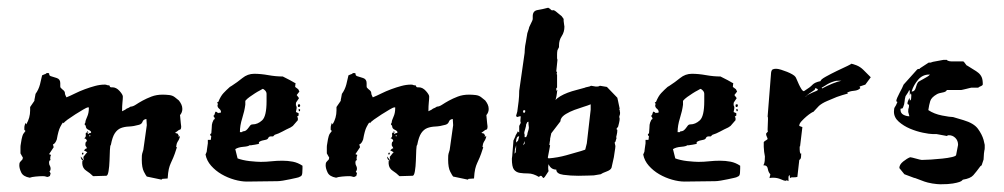

<svg xmlns="http://www.w3.org/2000/svg" viewBox="-20 -452 2599 497"><path d="M201 -135Q201 -140 205.5 -149.5Q210 -159 210 -172V-174H207Q205 -174 195.5 -168.5Q186 -163 175 -156Q164 -149 155 -142.5Q146 -136 145 -133L143 -135Q141 -133 136 -123.5Q131 -114 127 -91Q123 -80 117 -78L119 -71L107 -53L112 -51Q110 -47 110 -42Q110 -39 111 -38L108 -36Q107 -34 107 -31Q107 -26 109 -23Q111 -20 111 -15Q111 -13 110.5 -12.5Q110 -12 110 -10L108 -9L111 -3L109 4Q107 4 106 5Q105 6 103 6Q101 6 98.5 5Q96 4 91 4Q83 4 72.5 5Q62 6 57 8Q40 5 35 -5.5Q30 -16 30 -24Q30 -30 31.5 -32Q33 -34 34.5 -35.5Q36 -37 37.5 -38.5Q39 -40 39 -44Q39 -46 38 -46L33 -55V-67Q33 -68 33 -71.5Q33 -75 34 -80L36 -92Q37 -97 38 -100Q39 -103 40 -105L46 -113L43 -116Q43 -118 43 -121.5Q43 -125 44 -128Q45 -132 46 -134Q46 -134 48 -130Q58 -147 58 -166V-175L69 -191Q69 -195 70 -198L72 -209Q80 -220 83.5 -233.5Q87 -247 89 -257L96 -260Q98 -260 99 -261.5Q100 -263 103 -263Q108 -263 107.5 -260Q107 -257 111 -255Q118 -253 127 -250Q136 -247 136 -237V-229Q136 -226 137 -225L141 -221Q148 -216 148 -211.5Q148 -207 152 -200Q162 -204 174 -210Q186 -216 199.5 -221Q213 -226 226 -229.5Q239 -233 251 -233Q255 -233 256.5 -232Q258 -231 263 -231L265 -227Q266 -226 268 -226H271Q281 -226 289.5 -216.5Q298 -207 298 -202Q298 -196 297 -187Q296 -178 296 -164L304 -168Q307 -171 313 -173L318 -176Q324 -176 331.5 -181Q339 -186 349 -191.5Q359 -197 372 -202Q385 -207 401 -207Q409 -207 418 -206Q427 -205 433 -200L443 -192Q447 -187 449.5 -181.5Q452 -176 452 -170Q452 -161 446 -154L448 -133Q448 -131 448.5 -129Q449 -127 449 -125Q449 -117 446 -116.5Q443 -116 441 -114L433 -108L440 -106L443 -100L440 -99H446Q444 -92 442.5 -89.5Q441 -87 440 -85.5Q439 -84 438 -81.5Q437 -79 436 -72L438 -70L437 -68Q432 -52 428.5 -44Q425 -36 422 -29.5Q419 -23 417 -14.5Q415 -6 414 10L400 11L398 13L360 5Q358 3 352.5 -7.5Q347 -18 347 -39Q347 -52 348 -54Q349 -56 351 -64L360 -128L359 -144Q351 -143 349 -137Q347 -131 340 -129Q326 -125 314 -124.5Q302 -124 293 -120.5Q284 -117 277.5 -107.5Q271 -98 267 -77Q265 -76 264.5 -63.5Q264 -51 263.5 -36Q263 -21 261 -9Q259 3 255 3L221 4Q213 -4 203.5 -10Q194 -16 193 -28V-35H196Q189 -39 189 -47L197 -37V-39Q196 -40 196 -46Q198 -48 200 -51Q202 -54 206 -58L197 -63Q199 -64 200.5 -66Q202 -68 205 -68Q204 -72 202.5 -73Q201 -74 201 -78Q201 -81 202 -84L205 -87Q204 -93 198 -94Q203 -97 202 -103Q201 -109 205 -109L209 -105Q211 -108 212.5 -107.5Q214 -107 216 -109Q216 -113 209 -116Q202 -119 202 -126Q202 -127 200.5 -128Q199 -129 199 -131ZM195 -57Q196 -57 196 -54Q196 -52 194 -52Q192 -52 192 -53Q192 -57 195 -57ZM207 -112Q209 -110 209 -109H207Q205 -109 205 -110Q205 -112 207 -112ZM211 -101Q211 -99 213 -99Q214 -100 214 -101L213 -102Q211 -102 211 -101Z M608 -112Q614 -112 617.5 -115Q621 -118 623 -121Q625 -124 627.5 -127Q630 -130 634 -130Q647 -130 658.5 -140.5Q670 -151 670 -190V-209Q670 -214 666 -218Q662 -222 660 -222Q659 -221 653 -218Q647 -215 640 -210.5Q633 -206 626 -201Q619 -196 615 -191V-181Q613 -165 607 -146Q601 -127 601 -110H607ZM751 -141 738 -126 732 -122Q721 -117 711 -111.5Q701 -106 691 -103L687 -99H682Q676 -99 674.5 -95Q673 -91 667 -90Q656 -88 653 -86Q650 -84 650 -83Q651 -81 651 -81Q651 -80 647.5 -79Q644 -78 640 -77.5Q636 -77 633 -76.5Q630 -76 631 -76H626Q623 -73 610 -72Q597 -71 589 -66L595 -42Q600 -40 608.5 -38Q617 -36 626 -35Q635 -34 643 -33.5Q651 -33 655 -33Q669 -33 682.5 -34.5Q696 -36 711 -36Q725 -36 738 -33.5Q751 -31 763 -23V-16Q763 -11 762.5 -4.5Q762 2 759 4L755 6Q754 7 747 8.5Q740 10 731 12Q722 14 712.5 15.5Q703 17 698 17Q678 17 658.5 17.5Q639 18 619 18Q604 18 586.5 13Q569 8 553.5 -1Q538 -10 526.5 -23Q515 -36 512 -52L515 -59Q515 -61 516 -67Q517 -73 518 -81V-90H525L526 -91Q526 -97 527 -98Q527 -99 525.5 -100.5Q524 -102 524 -104Q524 -105 527 -107L528 -120Q528 -124 528.5 -129Q529 -134 533 -142L536 -144Q536 -148 532 -152Q535 -153 536 -158Q537 -163 539 -163Q540 -163 540 -162.5Q540 -162 541 -162L545 -159Q546 -160 546 -160H549Q552 -160 552 -162Q552 -167 547.5 -170.5Q543 -174 543 -179Q543 -181 544 -182Q544 -184 543 -185Q542 -186 542 -187L545 -188Q551 -203 558.5 -211Q566 -219 575 -227L580 -230Q594 -239 607.5 -250Q621 -261 638 -261Q655 -261 674.5 -257.5Q694 -254 712 -254Q736 -242 739.5 -239.5Q743 -237 745 -237L744 -227L752 -221L755 -215L748 -206L754 -198L748 -189Q746 -187 746 -184Q746 -181 746 -179L747 -178L748 -173L746 -162L753 -159V-153L749 -150L751 -147ZM753 -182H755Q757 -182 757 -179Q757 -175 753 -175Q751 -175 751 -179Q751 -182 753 -182ZM757 -168Q757 -164 755 -164Q753 -164 753 -168Q753 -170 754 -170Q755 -170 757 -168Z M994 -135Q994 -140 998.5 -149.5Q1003 -159 1003 -172V-174H1000Q998 -174 988.5 -168.5Q979 -163 968 -156Q957 -149 948 -142.5Q939 -136 938 -133L936 -135Q934 -133 929 -123.5Q924 -114 920 -91Q916 -80 910 -78L912 -71L900 -53L905 -51Q903 -47 903 -42Q903 -39 904 -38L901 -36Q900 -34 900 -31Q900 -26 902 -23Q904 -20 904 -15Q904 -13 903.5 -12.5Q903 -12 903 -10L901 -9L904 -3L902 4Q900 4 899 5Q898 6 896 6Q894 6 891.5 5Q889 4 884 4Q876 4 865.5 5Q855 6 850 8Q833 5 828 -5.5Q823 -16 823 -24Q823 -30 824.5 -32Q826 -34 827.5 -35.5Q829 -37 830.5 -38.5Q832 -40 832 -44Q832 -46 831 -46L826 -55V-67Q826 -68 826 -71.5Q826 -75 827 -80L829 -92Q830 -97 831 -100Q832 -103 833 -105L839 -113L836 -116Q836 -118 836 -121.5Q836 -125 837 -128Q838 -132 839 -134Q839 -134 841 -130Q851 -147 851 -166V-175L862 -191Q862 -195 863 -198L865 -209Q873 -220 876.5 -233.5Q880 -247 882 -257L889 -260Q891 -260 892 -261.5Q893 -263 896 -263Q901 -263 900.5 -260Q900 -257 904 -255Q911 -253 920 -250Q929 -247 929 -237V-229Q929 -226 930 -225L934 -221Q941 -216 941 -211.5Q941 -207 945 -200Q955 -204 967 -210Q979 -216 992.5 -221Q1006 -226 1019 -229.5Q1032 -233 1044 -233Q1048 -233 1049.5 -232Q1051 -231 1056 -231L1058 -227Q1059 -226 1061 -226H1064Q1074 -226 1082.5 -216.5Q1091 -207 1091 -202Q1091 -196 1090 -187Q1089 -178 1089 -164L1097 -168Q1100 -171 1106 -173L1111 -176Q1117 -176 1124.5 -181Q1132 -186 1142 -191.5Q1152 -197 1165 -202Q1178 -207 1194 -207Q1202 -207 1211 -206Q1220 -205 1226 -200L1236 -192Q1240 -187 1242.5 -181.5Q1245 -176 1245 -170Q1245 -161 1239 -154L1241 -133Q1241 -131 1241.5 -129Q1242 -127 1242 -125Q1242 -117 1239 -116.5Q1236 -116 1234 -114L1226 -108L1233 -106L1236 -100L1233 -99H1239Q1237 -92 1235.5 -89.5Q1234 -87 1233 -85.5Q1232 -84 1231 -81.5Q1230 -79 1229 -72L1231 -70L1230 -68Q1225 -52 1221.5 -44Q1218 -36 1215 -29.5Q1212 -23 1210 -14.5Q1208 -6 1207 10L1193 11L1191 13L1153 5Q1151 3 1145.5 -7.5Q1140 -18 1140 -39Q1140 -52 1141 -54Q1142 -56 1144 -64L1153 -128L1152 -144Q1144 -143 1142 -137Q1140 -131 1133 -129Q1119 -125 1107 -124.5Q1095 -124 1086 -120.5Q1077 -117 1070.5 -107.5Q1064 -98 1060 -77Q1058 -76 1057.5 -63.5Q1057 -51 1056.5 -36Q1056 -21 1054 -9Q1052 3 1048 3L1014 4Q1006 -4 996.5 -10Q987 -16 986 -28V-35H989Q982 -39 982 -47L990 -37V-39Q989 -40 989 -46Q991 -48 993 -51Q995 -54 999 -58L990 -63Q992 -64 993.5 -66Q995 -68 998 -68Q997 -72 995.5 -73Q994 -74 994 -78Q994 -81 995 -84L998 -87Q997 -93 991 -94Q996 -97 995 -103Q994 -109 998 -109L1002 -105Q1004 -108 1005.5 -107.5Q1007 -107 1009 -109Q1009 -113 1002 -116Q995 -119 995 -126Q995 -127 993.5 -128Q992 -129 992 -131ZM988 -57Q989 -57 989 -54Q989 -52 987 -52Q985 -52 985 -53Q985 -57 988 -57ZM1000 -112Q1002 -110 1002 -109H1000Q998 -109 998 -110Q998 -112 1000 -112ZM1004 -101Q1004 -99 1006 -99Q1007 -100 1007 -101L1006 -102Q1004 -102 1004 -101Z M1306 -49Q1306 -50 1306.5 -56Q1307 -62 1307.5 -68.5Q1308 -75 1308.5 -80.5Q1309 -86 1309 -88L1314 -99Q1314 -101 1317 -105.5Q1320 -110 1320 -112L1324 -109V-126L1328 -134Q1328 -135 1327.5 -136Q1327 -137 1327 -139Q1327 -142 1327.5 -145.5Q1328 -149 1328 -151Q1323 -151 1322 -150L1320 -149L1316 -151Q1316 -154 1317 -156L1319 -163Q1321 -177 1322.5 -190Q1324 -203 1324 -217L1338 -315Q1338 -317 1338.5 -325Q1339 -333 1341 -342L1345 -366L1349 -378Q1349 -381 1354 -390.5Q1359 -400 1359 -403V-407V-410Q1359 -424 1371.5 -426Q1384 -428 1399 -432L1404 -429Q1408 -424 1411 -425.5Q1414 -427 1423 -419L1434 -410L1439 -403V-398Q1439 -396 1439.5 -394Q1440 -392 1440 -390L1441 -383Q1441 -369 1434 -358.5Q1427 -348 1427 -334V-330L1423 -322Q1422 -317 1422 -311Q1422 -305 1422 -301L1423 -297Q1423 -295 1421.5 -282.5Q1420 -270 1420 -268L1422 -264Q1422 -261 1420 -261L1422 -259V-225Q1420 -225 1420 -223V-217L1423 -219Q1422 -217 1421.5 -210.5Q1421 -204 1418 -193Q1422 -198 1430.5 -203Q1439 -208 1449.5 -212Q1460 -216 1472 -219Q1484 -222 1494 -225Q1495 -226 1501 -227Q1507 -228 1510 -230L1522 -228H1526Q1530 -228 1533 -230L1551 -227L1578 -199L1580 -190L1584 -171L1583 -167H1585Q1584 -165 1584 -165Q1584 -164 1584.5 -163.5Q1585 -163 1585 -161V-158Q1585 -156 1584 -153.5Q1583 -151 1583 -149L1584 -145Q1584 -140 1582.5 -134Q1581 -128 1580 -124L1576 -119Q1576 -116 1578 -116Q1578 -109 1576.5 -103.5Q1575 -98 1575 -97V-95V-94V-95Q1575 -96 1576 -96V-95L1573 -85L1571 -83L1573 -74Q1573 -70 1571 -58.5Q1569 -47 1569 -45L1563 -18Q1561 -12 1550 -8Q1539 -4 1535 -1L1517 2Q1512 2 1501.5 2.5Q1491 3 1477 3Q1457 3 1438.5 0.5Q1420 -2 1420 -13Q1406 -13 1400 -27Q1400 -26 1399.5 -24.5Q1399 -23 1399 -19Q1399 -13 1400 -9Q1397 -5 1393.5 1Q1390 7 1387 9Q1385 8 1383.5 5.5Q1382 3 1380 3Q1378 3 1375 6Q1360 -3 1347.5 -3Q1335 -3 1325.5 -4.5Q1316 -6 1310.5 -13Q1305 -20 1305 -41Q1305 -43 1305.5 -45Q1306 -47 1306 -49ZM1400 -42Q1424 -44 1445.5 -50Q1467 -56 1484 -61L1490 -63Q1492 -64 1493 -64Q1494 -64 1495 -65L1499 -81L1509 -168V-182Q1502 -179 1490.5 -175.5Q1479 -172 1467 -167.5Q1455 -163 1445 -157Q1435 -151 1432 -144Q1431 -142 1431 -140Q1431 -138 1430 -137L1407 -107L1404 -93V-90Q1404 -89 1403 -84Q1402 -79 1402 -77Q1402 -76 1404 -76Q1404 -74 1403 -70.5Q1402 -67 1402 -65L1398 -44ZM1345 -136 1342 -130Q1342 -126 1339.5 -118Q1337 -110 1337 -108Q1337 -106 1337.5 -105.5Q1338 -105 1338 -103V-97H1342L1345 -104Q1345 -107 1347 -112.5Q1349 -118 1349 -122Q1349 -124 1348.5 -126.5Q1348 -129 1348 -131V-137ZM1321 -99Q1318 -97 1317 -93Q1316 -89 1316 -88V-83L1321 -88L1324 -99ZM1314 -68Q1313 -67 1313 -66L1312 -54L1315 -58V-62Q1315 -64 1315.5 -65.5Q1316 -67 1316 -69V-76ZM1340 -165Q1338 -167 1337 -167Q1334 -167 1334 -163Q1334 -160 1337 -160Q1339 -160 1340 -165ZM1334 -76 1338 -80V-87Z M1741 -112Q1747 -112 1750.5 -115Q1754 -118 1756 -121Q1758 -124 1760.5 -127Q1763 -130 1767 -130Q1780 -130 1791.5 -140.5Q1803 -151 1803 -190V-209Q1803 -214 1799 -218Q1795 -222 1793 -222Q1792 -221 1786 -218Q1780 -215 1773 -210.5Q1766 -206 1759 -201Q1752 -196 1748 -191V-181Q1746 -165 1740 -146Q1734 -127 1734 -110H1740ZM1884 -141 1871 -126 1865 -122Q1854 -117 1844 -111.5Q1834 -106 1824 -103L1820 -99H1815Q1809 -99 1807.5 -95Q1806 -91 1800 -90Q1789 -88 1786 -86Q1783 -84 1783 -83Q1784 -81 1784 -81Q1784 -80 1780.5 -79Q1777 -78 1773 -77.5Q1769 -77 1766 -76.5Q1763 -76 1764 -76H1759Q1756 -73 1743 -72Q1730 -71 1722 -66L1728 -42Q1733 -40 1741.5 -38Q1750 -36 1759 -35Q1768 -34 1776 -33.5Q1784 -33 1788 -33Q1802 -33 1815.5 -34.5Q1829 -36 1844 -36Q1858 -36 1871 -33.5Q1884 -31 1896 -23V-16Q1896 -11 1895.5 -4.5Q1895 2 1892 4L1888 6Q1887 7 1880 8.5Q1873 10 1864 12Q1855 14 1845.5 15.5Q1836 17 1831 17Q1811 17 1791.5 17.5Q1772 18 1752 18Q1737 18 1719.5 13Q1702 8 1686.5 -1Q1671 -10 1659.5 -23Q1648 -36 1645 -52L1648 -59Q1648 -61 1649 -67Q1650 -73 1651 -81V-90H1658L1659 -91Q1659 -97 1660 -98Q1660 -99 1658.5 -100.5Q1657 -102 1657 -104Q1657 -105 1660 -107L1661 -120Q1661 -124 1661.5 -129Q1662 -134 1666 -142L1669 -144Q1669 -148 1665 -152Q1668 -153 1669 -158Q1670 -163 1672 -163Q1673 -163 1673 -162.5Q1673 -162 1674 -162L1678 -159Q1679 -160 1679 -160H1682Q1685 -160 1685 -162Q1685 -167 1680.5 -170.5Q1676 -174 1676 -179Q1676 -181 1677 -182Q1677 -184 1676 -185Q1675 -186 1675 -187L1678 -188Q1684 -203 1691.5 -211Q1699 -219 1708 -227L1713 -230Q1727 -239 1740.5 -250Q1754 -261 1771 -261Q1788 -261 1807.5 -257.5Q1827 -254 1845 -254Q1869 -242 1872.5 -239.5Q1876 -237 1878 -237L1877 -227L1885 -221L1888 -215L1881 -206L1887 -198L1881 -189Q1879 -187 1879 -184Q1879 -181 1879 -179L1880 -178L1881 -173L1879 -162L1886 -159V-153L1882 -150L1884 -147ZM1886 -182H1888Q1890 -182 1890 -179Q1890 -175 1886 -175Q1884 -175 1884 -179Q1884 -182 1886 -182ZM1890 -168Q1890 -164 1888 -164Q1886 -164 1886 -168Q1886 -170 1887 -170Q1888 -170 1890 -168Z M2050 -73V-65Q2050 -58 2052 -54L2054 -55Q2054 -51 2053.5 -45.5Q2053 -40 2049 -38L2044 6Q2040 7 2035 7H2030Q2028 7 2025 9L2024 1Q2021 3 2021 7V13V17Q2019 15 2016 15Q2014 15 2014.5 15.5Q2015 16 2013 16Q2010 16 2001 12Q1992 8 1981 8Q1975 8 1972 9Q1972 7 1973 4Q1974 1 1974 -1Q1969 -6 1967.5 -15Q1966 -24 1958 -24H1956Q1959 -29 1959.5 -35.5Q1960 -42 1960 -47Q1960 -49 1958 -59L1957 -72V-80V-84Q1958 -86 1961.5 -88Q1965 -90 1967 -92Q1967 -94 1965 -98Q1963 -102 1963 -106L1968 -112Q1967 -112 1967 -117Q1967 -123 1967.5 -131Q1968 -139 1968 -144Q1968 -150 1967 -150L1976 -264Q1977 -271 1980.5 -272.5Q1984 -274 1989 -274Q1994 -274 2002 -271.5Q2010 -269 2017.5 -266Q2025 -263 2031 -259.5Q2037 -256 2039 -253Q2040 -252 2042.5 -246Q2045 -240 2048 -233.5Q2051 -227 2054.5 -221.5Q2058 -216 2061 -216L2064 -218Q2077 -226 2083 -232.5Q2089 -239 2104 -242Q2104 -246 2117.5 -253.5Q2131 -261 2146.5 -268.5Q2162 -276 2174 -281.5Q2186 -287 2182 -287Q2187 -287 2197 -283Q2207 -279 2215 -271L2234 -252L2220 -233L2205 -228L2207 -224Q2202 -218 2190.5 -217Q2179 -216 2173 -212Q2173 -211 2174 -211L2175 -210Q2160 -206 2146 -201Q2134 -196 2121 -190.5Q2108 -185 2100 -178L2085 -162Q2085 -163 2079.5 -159.5Q2074 -156 2067.5 -150.5Q2061 -145 2055 -138.5Q2049 -132 2049 -127V-126L2057 -123L2051 -73ZM2141 -242Q2127 -238 2117 -231L2107 -225L2108 -223Q2121 -230 2134.5 -235.5Q2148 -241 2158 -243Q2154 -243 2149 -243Q2144 -243 2141 -242ZM2089 -220Q2087 -218 2080 -213.5Q2073 -209 2071 -207L2065 -202H2066Q2068 -205 2073 -207.5Q2078 -210 2083.5 -212.5Q2089 -215 2093 -216.5Q2097 -218 2097 -220Q2097 -222 2091 -224Q2090 -224 2090 -222.5Q2090 -221 2089 -220Z M2414 25Q2411 25 2405.5 24.5Q2400 24 2393.5 23Q2387 22 2381.5 20.5Q2376 19 2373 18L2349 9Q2347 9 2341 6.5Q2335 4 2321 -1L2308 -17Q2308 -26 2318 -34Q2328 -42 2336 -45Q2337 -45 2341.5 -44Q2346 -43 2351 -41.5Q2356 -40 2360.5 -39Q2365 -38 2366 -38Q2375 -38 2390 -39Q2405 -40 2419.5 -41.5Q2434 -43 2444.5 -45.5Q2455 -48 2455 -51L2460 -77Q2460 -88 2453 -95Q2446 -102 2436 -102Q2433 -102 2431 -100L2404 -105H2394Q2386 -105 2369 -108.5Q2352 -112 2335.5 -119Q2319 -126 2306.5 -137Q2294 -148 2294 -163Q2294 -172 2296.5 -175Q2299 -178 2303 -188L2300 -190Q2300 -193 2302.5 -199Q2305 -205 2308.5 -211.5Q2312 -218 2315 -224Q2318 -230 2319 -233L2354 -272Q2356 -274 2358.5 -273.5Q2361 -273 2361 -275L2384 -290H2389Q2389 -290 2395 -292L2422 -297H2431L2433 -295Q2438 -293 2443.5 -293Q2449 -293 2456 -293H2473Q2475 -293 2478.5 -287.5Q2482 -282 2484 -282Q2493 -276 2500 -272Q2507 -268 2512.5 -263.5Q2518 -259 2521 -252.5Q2524 -246 2524 -234Q2524 -231 2519 -229Q2514 -227 2512 -225H2494Q2493 -225 2489.5 -224Q2486 -223 2481.5 -222Q2477 -221 2473 -220Q2469 -219 2468 -219H2431Q2429 -214 2419.5 -212.5Q2410 -211 2405 -208Q2391 -200 2388 -190.5Q2385 -181 2383 -167Q2398 -157 2418.5 -153Q2439 -149 2447 -149L2474 -141Q2501 -133 2511.5 -118.5Q2522 -104 2526 -90L2529 -77V-69Q2529 -65 2528 -62Q2527 -59 2526 -39L2521 -24L2518 -22Q2507 -7 2499.5 1.5Q2492 10 2473 13Q2472 13 2470.5 15Q2469 17 2463.5 19Q2458 21 2446.5 23Q2435 25 2414 25ZM2311 -168Q2311 -159 2318.5 -155Q2326 -151 2334 -151L2331 -162V-164Q2331 -171 2332 -172Q2333 -173 2333 -181Q2329 -181 2329 -185Q2329 -187 2331 -192Q2333 -197 2335 -198V-192Q2338 -192 2338.5 -197Q2339 -202 2339 -205Q2339 -210 2337 -210L2335 -205V-218H2333Q2332 -215 2329 -210.5Q2326 -206 2324 -203Q2322 -196 2321.5 -189Q2321 -182 2318 -175Q2316 -170 2313.5 -171Q2311 -172 2311 -168ZM2385 -259Q2368 -259 2356.5 -245.5Q2345 -232 2340 -216V-215Q2348 -215 2350.5 -225Q2353 -235 2357 -240Q2358 -241 2362 -243Q2366 -245 2371 -248Q2376 -251 2380.5 -253.5Q2385 -256 2387 -259Z"/></svg>

Font: East Sea Dokdo
Style: Regular
Weight: 400
Designer: YoonDesign Inc.
Foundry: YoonDesign Inc.
Version: Version 1.00